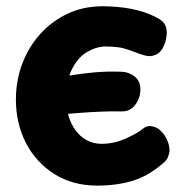

<svg xmlns="http://www.w3.org/2000/svg" viewBox="-20 -581 562 600"><path d="M461.2 -530.3Q481.4 -521 489.4 -512.4Q497.3 -503.9 499.9 -491Q502.7 -479.9 499.4 -461.3Q496.1 -442.7 486.2 -426.8Q476.3 -411 457 -406.7Q446.1 -404.1 432.3 -407.8Q418.4 -411.4 397.3 -419.6Q370.2 -430.4 350.8 -433.1Q331.4 -435.7 310.6 -435.7Q282.8 -435.7 254.1 -419.7Q225.4 -403.8 206.2 -367.4Q186.9 -331 186.9 -268.9Q186.9 -243.3 194.3 -218.6Q201.7 -193.8 215.6 -174.4Q229.6 -155 250.3 -143.3Q271.1 -131.6 297.9 -131.6Q321.7 -131.6 344.4 -137.8Q367.2 -144.1 390.1 -156.3Q411.9 -166.7 424.2 -176.9Q436.4 -187.1 446.6 -187.1Q465.1 -187.1 479.3 -174.8Q493.6 -162.6 501.7 -144.8Q509.8 -127.1 509.8 -110.7Q509.6 -102.9 505.6 -92.2Q501.6 -81.4 494.6 -75.4Q447 -32.4 396.8 -16.7Q346.6 -1 283.6 -1Q207.1 -1 149.7 -37.3Q92.2 -73.6 60.9 -134.6Q29.7 -195.6 29.7 -270Q29.7 -329.3 49.6 -382Q69.6 -434.7 106.1 -475.1Q142.6 -515.4 191.8 -538.4Q241 -561.4 299.8 -561.4Q348.7 -561.4 390 -553.3Q431.3 -545.2 461.2 -530.3ZM120.9 -220.6Q111.4 -218.6 99.3 -233.2Q87.1 -247.9 88.1 -270.9Q88.9 -294.1 99.7 -310.3Q110.6 -326.6 127.8 -330.3Q156 -337.7 193.3 -344.2Q230.7 -350.8 273.6 -354.7Q316.4 -358.6 360.1 -356.8Q383.9 -355.8 401.3 -341.6Q418.7 -327.4 418.7 -300.9Q418.7 -275.1 402.6 -253.4Q386.4 -231.8 357.6 -232.8Q330.6 -233.6 294.8 -232.1Q259 -230.6 223.7 -227.8Q188.4 -225 160.6 -222.9Q132.7 -220.8 120.9 -220.6Z"/></svg>

Font: Playpen Sans
Style: Regular
Weight: 400
Designer: Laura Meseguer, Veronika Burian, José Scaglione, Kostas Bartsokas, Vera Evstafieva, Tom Grace, Yorlmar Campos
Foundry: TypeTogether
Version: Version 2.000